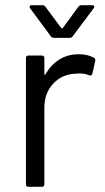

<svg xmlns="http://www.w3.org/2000/svg" viewBox="-20 -720 404 740"><path d="M341 -498Q349 -494 347 -485L336 -436Q333 -426 323 -430Q306 -437 284 -437L271 -436Q219 -434 185 -397.5Q151 -361 151 -305V-10Q151 0 141 0H90Q80 0 80 -10V-496Q80 -506 90 -506H141Q151 -506 151 -496V-435Q151 -432 152.5 -431.5Q154 -431 155 -433Q176 -470 208.5 -490.5Q241 -511 284 -511Q317 -511 341 -498ZM94 -694Q94 -696 96 -698Q98 -700 102 -700H142Q151 -700 155 -694L216 -612Q217 -611 219 -611Q221 -611 222 -612L282 -694Q286 -700 295 -700H335Q341 -700 343 -696.5Q345 -693 341 -688L260 -580Q256 -574 247 -574H189Q180 -574 176 -580L96 -688Q94 -690 94 -694Z"/></svg>

Font: Amber EN
Style: Regular
Weight: 400
Designer: Jeremy Tribby
Foundry: Tribby Type Co.
Version: Version 1.403 November 24, 2021